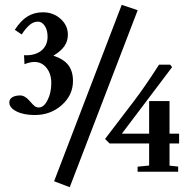

<svg xmlns="http://www.w3.org/2000/svg" viewBox="-20 -719 794 804"><path d="M272 64.9 206.5 40 489.7 -698.7 556.6 -676.3ZM125.5 -237.3Q79.6 -237.3 49.3 -252.4Q19 -267.6 19 -290Q19 -303.7 31.2 -311.5Q43.5 -319.3 64.5 -319.3Q84.5 -319.3 104.5 -295.9Q118.7 -279.3 125.7 -274.2Q132.8 -269 142.6 -269Q163.6 -269 179.2 -299.8Q194.8 -330.6 194.8 -371.6Q194.8 -409.7 175 -434.6Q155.3 -459.5 124.5 -459.5Q105.5 -459.5 82.5 -450.2L80.6 -487.8Q126 -485.4 152.6 -506.6Q179.2 -527.8 179.2 -565.4Q179.2 -592.8 167.5 -610.6Q155.8 -628.4 138.7 -628.4Q120.6 -628.4 104.5 -615Q88.4 -601.6 70.8 -574.7L42 -594.2Q66.9 -632.8 95 -650.1Q123 -667.5 159.7 -667.5Q203.1 -667.5 233.6 -640.1Q264.2 -612.8 264.2 -573.7Q264.2 -546.9 249.8 -525.9Q235.4 -504.9 203.6 -485.8Q246.6 -471.7 266.1 -446.3Q285.6 -420.9 285.6 -379.9Q285.6 -320.8 238.8 -279.1Q191.9 -237.3 125.5 -237.3ZM556.2 0V-21L604.5 -25.9V-118.2H439L419.9 -137.2L538.1 -292Q585.9 -354.5 646 -448.2H692.4L700.7 -438L490.2 -159.2H604.5V-295.9H689.9V-159.2H730V-118.2H689.9V-25.4L726.1 -21.5V0Z"/></svg>

Font: Elstob 14pt
Style: Bold
Weight: 700
Designer: Peter S. Baker
Version: Version 1.015